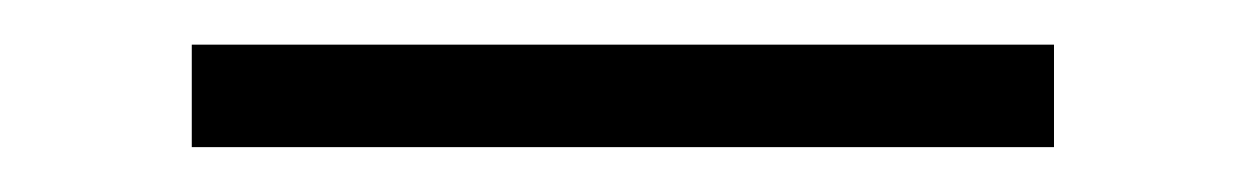

<svg xmlns="http://www.w3.org/2000/svg" viewBox="-20 -20 559 86"><path d="M65.9 45.9V0H452.1V45.9Z"/></svg>

Font: Rawline Light
Style: Regular
Weight: 300
Designer: Matt McInerney, Pablo Impallari, Rodrigo Fuenzalida
Foundry: Matt McInerney, Pablo Impallari, Rodrigo Fuenzalida
Version: Version 4.020;PS 004.020;hotconv 1.0.88;makeotf.lib2.5.64775